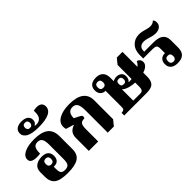

<svg xmlns="http://www.w3.org/2000/svg" viewBox="21 -1550 2294 2294"><g transform="rotate(-45 1167.5 -403.5)"><path d="M282 11Q155 11 104 -28Q53 -67 53 -154V-229Q53 -289 92 -319Q131 -349 196 -349Q253 -349 280.5 -323.5Q308 -298 308 -252Q308 -209 286 -185.5Q264 -162 223 -162Q218 -162 213 -162V-124Q213 -76 228.5 -57.5Q244 -39 283 -39Q325 -39 343 -61Q361 -83 361 -142V-388Q361 -452 343.5 -480.5Q326 -509 284 -509Q242 -509 225 -481Q208 -453 208 -388Q169 -383 132.5 -385Q96 -387 73 -401.5Q50 -416 50 -447Q50 -499 111.5 -530Q173 -561 279 -561Q400 -561 460 -515.5Q520 -470 520 -370V-153Q520 -64 462 -26.5Q404 11 282 11ZM212 -202Q257 -202 257 -252Q257 -300 213 -300Q168 -300 168 -251Q168 -202 212 -202Z M422 -622Q371 -622 328.5 -629Q286 -636 257 -652Q234 -666 220.5 -685Q207 -704 207 -731Q207 -774 239 -796Q271 -818 321 -818Q374 -818 404.5 -796.5Q435 -775 435 -734Q435 -692 401 -673V-668Q410 -665 425 -665Q466 -665 492 -691.5Q518 -718 518 -779V-804Q585 -819 621 -801.5Q657 -784 657 -739Q657 -680 597 -651Q537 -622 422 -622ZM341 -690Q362 -690 373 -702.5Q384 -715 384 -734Q384 -754 373 -766Q362 -778 341 -778Q320 -778 309.5 -766Q299 -754 299 -734Q299 -715 309.5 -702.5Q320 -690 341 -690Z M957 6V-372Q957 -446 937.5 -477.5Q918 -509 875 -509Q792 -509 792 -403L855 -371Q873 -362 880.5 -354.5Q888 -347 888 -336Q888 -320 878 -311Q836 -313 819 -291Q802 -269 802 -213V0H643V-216Q643 -266 664.5 -296.5Q686 -327 735 -344V-348L635 -379Q632 -394 631 -404Q630 -414 630 -421Q630 -485 695.5 -523Q761 -561 874 -561Q993 -561 1054.5 -516Q1116 -471 1116 -383V-62L1061 6Z M1241 0V-45H1249Q1269 -45 1280.5 -55Q1292 -65 1292 -93V-366H1288Q1253 -366 1228.5 -390.5Q1204 -415 1204 -460Q1204 -508 1234 -534Q1264 -560 1323 -560Q1380 -560 1411.5 -528.5Q1443 -497 1443 -435V-377Q1466 -394 1502 -394Q1539 -394 1564.5 -374Q1590 -354 1590 -314Q1590 -269 1562 -247V-243Q1589 -243 1612 -245V-483L1668 -552H1764V-299Q1792 -322 1807 -354Q1833 -346 1844.5 -329Q1856 -312 1856 -291Q1856 -259 1830.5 -236Q1805 -213 1764 -201V-133Q1764 -66 1733 -33Q1702 0 1620 0ZM1299 -410Q1344 -410 1344 -459Q1344 -509 1299 -509Q1254 -509 1254 -459Q1254 -410 1299 -410ZM1503 -267Q1544 -267 1544 -311Q1544 -356 1503 -356Q1461 -356 1461 -311Q1461 -267 1503 -267ZM1443 -49H1560Q1589 -49 1600.5 -65Q1612 -81 1612 -112V-185Q1566 -188 1529.5 -197Q1493 -206 1470 -220Q1454 -229 1443 -241Z M2138 11Q2079 11 2048.5 -15.5Q2018 -42 2018 -88Q2018 -135 2043 -158.5Q2068 -182 2103 -182Q2108 -182 2112 -182V-255Q2112 -279 2107.5 -293.5Q2103 -308 2087.5 -314.5Q2072 -321 2037 -321H1883V-373Q1883 -463 1930 -512Q1977 -561 2051 -561Q2083 -561 2112 -553.5Q2141 -546 2167 -539Q2193 -532 2216 -532Q2236 -532 2253.5 -538.5Q2271 -545 2284 -560Q2304 -546 2304 -511Q2304 -472 2276 -449.5Q2248 -427 2203 -427Q2174 -427 2144 -435Q2114 -443 2085 -451.5Q2056 -460 2028 -460Q1994 -460 1971.5 -440.5Q1949 -421 1949 -378V-370H2106Q2194 -370 2232.5 -337Q2271 -304 2271 -244V-116Q2271 -54 2238.5 -21.5Q2206 11 2138 11ZM2113 -39Q2136 -39 2147 -52Q2158 -65 2158 -88Q2158 -138 2114 -138Q2069 -138 2069 -88Q2069 -39 2113 -39Z"/></g></svg>

Font: Noto Serif Thai SemiCondensed ExtraBold
Style: Regular
Weight: 800
Width: 4
Designer: Monotype Design Team
Foundry: Monotype Imaging Inc.
Version: Version 2.002; ttfautohint (v1.8.4.7-5d5b)